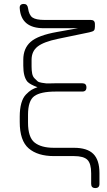

<svg xmlns="http://www.w3.org/2000/svg" viewBox="-20 -791 544 973"><path d="M80 -749Q78 -771 101 -771Q119 -771 122 -750Q127 -714 145 -702Q163 -690 205 -690H440Q461 -690 461 -669V-655Q461 -642 456 -636.5Q451 -631 432 -627L273 -594Q201 -579 170.5 -555Q140 -531 140 -488V-454Q140 -434 143 -418.5Q146 -403 155 -394Q164 -385 170 -379.5Q176 -374 192 -371.5Q208 -369 213.5 -368.5Q219 -368 239 -368.5Q259 -369 262 -369H397Q418 -369 418 -348Q418 -327 397 -327H262Q186 -327 154 -304Q122 -281 122 -209V-170Q122 -95 155.5 -68.5Q189 -42 253 -42H355Q422 -42 453 -11Q484 20 484 86V141Q484 162 463 162Q442 162 442 141V87Q442 38 423 19Q404 0 355 0H253Q171 0 125.5 -39Q80 -78 80 -173V-200Q80 -239 88 -267.5Q96 -296 111.5 -312Q127 -328 139.5 -335.5Q152 -343 170 -349Q132 -363 119 -377Q98 -402 98 -458V-488Q98 -546 135.5 -579Q173 -612 269 -629L375 -648H202Q87 -648 80 -749Z"/></svg>

Font: Jura Light
Style: Regular
Weight: 300
Designer: Daniel Johnson, Alexei Vanyashin
Foundry: Daniel Johnson
Version: Version 5.103